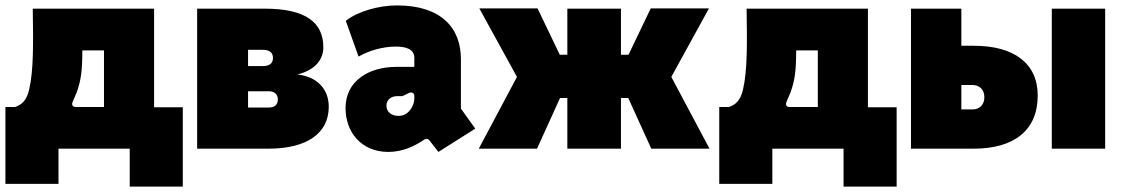

<svg xmlns="http://www.w3.org/2000/svg" viewBox="-27 -549 4141 709"><path d="M-7 130H189V0H452V140H648V-153H542V-517H94C96 -388 97 -289 81 -220C72 -178 53 -162 29 -154H-7ZM252 -154C241 -154 237 -162 241 -172L257 -210C272 -253 277 -287 277 -363H357V-154Z M701 0H964C1107 0 1187 -57 1187 -155C1187 -219 1145 -266 1071 -274C1141 -291 1167 -333 1167 -374C1167 -466 1102 -517 951 -517H701ZM967 -152H889V-212H967C984 -212 999 -202 999 -182C999 -160 984 -152 967 -152ZM944 -305H889V-365H944C964 -365 981 -358 981 -335C981 -312 964 -305 944 -305Z M1560 -29 1592 12 1728 -74 1675 -148V-331C1675 -446 1602 -529 1439 -529C1370 -529 1292 -506 1250 -472L1297 -340C1331 -360 1384 -377 1434 -377C1476 -377 1503 -366 1503 -335V-302H1436C1336 -302 1249 -251 1249 -150C1249 -61 1307 12 1407 12C1459 12 1503 -9 1534 -30C1546 -38 1552 -39 1560 -29ZM1445 -121C1418 -121 1400 -136 1400 -159C1400 -181 1418 -194 1440 -194H1459L1484 -206C1493 -210 1503 -206 1503 -195V-185C1503 -159 1482 -121 1445 -121Z M1741 0H1956L2041 -187H2068V0H2266V-187H2293L2378 0H2593L2452 -265L2591 -518H2376L2294 -347H2266V-517H2068V-347H2040L1958 -518H1743L1882 -265Z M2629 130H2825V0H3088V140H3284V-153H3178V-517H2730C2732 -388 2733 -289 2717 -220C2708 -178 2689 -162 2665 -154H2629ZM2888 -154C2877 -154 2873 -162 2877 -172L2893 -210C2908 -253 2913 -287 2913 -363H2993V-154Z M3857 0H4054V-517H3857ZM3337 0H3569C3719 0 3805 -69 3805 -196C3805 -314 3719 -380 3569 -380H3523V-517H3337ZM3565 -145H3523V-235H3565C3589 -235 3608 -219 3608 -190C3608 -161 3589 -145 3565 -145Z"/></svg>

Font: Finlandica Black
Style: Regular
Weight: 900
Designer: Niklas Ekholm, Juho Hiilivirta, Jaakko Suomalainen
Foundry: Helsinki Type Studio
Version: Version 2.000;Glyphs 3.2 (3202)